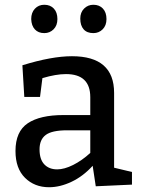

<svg xmlns="http://www.w3.org/2000/svg" viewBox="-20 -776 591 806"><path d="M459 -72 534 -54V-1L382 6L369 -80Q329 -36 280.5 -13Q232 10 186 10Q125 10 85 -29.5Q45 -69 45 -142Q45 -224 96.5 -258.5Q148 -293 246 -293H359V-368Q359 -465 257 -465Q215 -465 158 -448L148 -369H82L74 -502Q197 -540 282 -540Q459 -540 459 -386ZM220 -65Q250 -65 287 -83.5Q324 -102 359 -134V-229H262Q198 -229 172 -209.5Q146 -190 146 -149Q146 -107 166 -86Q186 -65 220 -65ZM111 -696Q111 -723 126.5 -739.5Q142 -756 166 -756Q191 -756 206 -740Q221 -724 221 -696Q221 -669 205 -653Q189 -637 166 -637Q141 -637 126.5 -652.5Q112 -668 111 -696ZM317 -698Q317 -724 333 -740Q349 -756 372 -756Q397 -756 412 -740Q427 -724 427 -696Q427 -669 411 -653Q395 -637 372 -637Q345 -637 331 -653Q317 -669 317 -698Z"/></svg>

Font: Bitter Pro Medium
Style: Regular
Weight: 500
Designer: Sol Matas, and Bitter project Authors
Foundry: Sol Matas
Version: Version 1.010